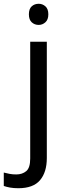

<svg xmlns="http://www.w3.org/2000/svg" viewBox="-75 -808 353 1017"><path d="M78 -732Q78 -761 93 -774.5Q108 -788 130 -788Q150 -788 165.5 -774.5Q181 -761 181 -732Q181 -704 165.5 -690Q150 -676 130 -676Q108 -676 93 -690Q78 -704 78 -732ZM22 189Q-3 189 -22 185.5Q-41 182 -55 177V106Q-40 110 -24 113Q-8 116 11 116Q43 116 64 98.5Q85 81 85 32V-587H173V29Q173 104 137 146.5Q101 189 22 189Z"/></svg>

Font: Noto Sans Tamil UI
Style: Regular
Weight: 400
Designer: Jelle Bosma - Monotype Design Team
Foundry: Monotype Imaging Inc.
Version: Version 2.004; ttfautohint (v1.8.4.7-5d5b)